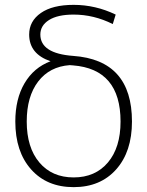

<svg xmlns="http://www.w3.org/2000/svg" viewBox="-20 -760 606 790"><path d="M267 -492Q184 -486 137 -424.5Q90 -363 90 -260Q90 -153 142 -91.5Q194 -30 283 -30Q372 -30 424 -91.5Q476 -153 476 -260Q476 -476 280 -491Q277 -491 273 -491.5Q269 -492 267 -492ZM188 -508Q100 -538 100 -618Q100 -673 148 -706.5Q196 -740 283 -740Q373 -740 456 -700L444 -661Q366 -700 283 -700Q217 -700 181.5 -677.5Q146 -655 146 -618Q146 -540 281 -530Q523 -513 523 -260Q523 -136 458 -63Q393 10 283 10Q173 10 108 -63Q43 -136 43 -260Q43 -353 81 -417.5Q119 -482 188 -508Z"/></svg>

Font: M PLUS 1p Light
Style: Regular
Weight: 300
Version: Version 1.061